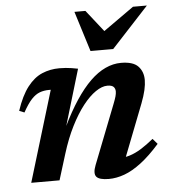

<svg xmlns="http://www.w3.org/2000/svg" viewBox="-51 -726 693 784"><g transform="rotate(-5 296.0 -334.0)"><path d="M44 -288.5 23 -297Q43.5 -358.5 70.5 -393.2Q97.5 -428 130.5 -442Q163.5 -456 201.5 -456Q215.5 -456 227.5 -455Q239.5 -454 251.5 -452.2Q263.5 -450.5 277.5 -447.5L207 -211.5L207.5 -215.5Q237 -276.5 267 -321.8Q297 -367 327.5 -396.8Q358 -426.5 389.8 -441.2Q421.5 -456 454 -456Q503.5 -456 524.2 -434.2Q545 -412.5 545 -378Q545 -360 539.8 -336.8Q534.5 -313.5 523 -283.5L427 -37L412.5 -69.5Q434.5 -69 457 -76Q479.5 -83 503.8 -98Q528 -113 555.5 -135.5L574.5 -113.5Q534 -67.5 497.5 -39.8Q461 -12 428 0Q395 12 364 12Q325 12 313.2 -1.8Q301.5 -15.5 314.5 -49L409 -290.5Q416.5 -309.5 419.8 -321.2Q423 -333 423 -341.5Q423 -353.5 415.8 -360.8Q408.5 -368 390.5 -368Q368.5 -368 342.5 -350.2Q316.5 -332.5 290 -298.8Q263.5 -265 239 -216.5Q214.5 -168 195.5 -106.5L162.5 0H46.5L159 -371.5Q157.5 -371.5 155.8 -371.5Q154 -371.5 152 -371.5Q131 -371.5 113.5 -365Q96 -358.5 79.5 -340.8Q63 -323 44 -288.5ZM580 -680 427.5 -515H334.5L283 -680H328L409.5 -576.5H377L523 -680Z"/></g></svg>

Font: Newsreader 16pt 16pt SemiBold
Style: Italic
Weight: 600
Italic angle: -17°
Version: Version 1.003